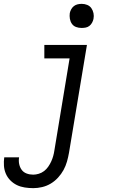

<svg xmlns="http://www.w3.org/2000/svg" viewBox="-69 -753 589 996"><path d="M104 223Q81 223 59 219.5Q37 216 18.5 207Q0 198 -15 183Q-30 168 -38.5 148.5Q-47 129 -48.5 107Q-50 85 -47 63H30Q27 81 30.5 98Q34 115 43.5 128Q53 141 69 147Q85 153 103 153Q117 153 132 148.5Q147 144 159.5 134.5Q172 125 181 112Q190 99 196.5 85Q203 71 207 56.5Q211 42 213 28L292 -450H161V-520H382L289 39Q285 62 278.5 85Q272 108 260.5 129Q249 150 232 168.5Q215 187 194 199.5Q173 212 149.5 217.5Q126 223 104 223ZM354 -608Q339 -608 325.5 -613Q312 -618 304 -629.5Q296 -641 293.5 -655.5Q291 -670 293 -685Q295 -695 300.5 -705Q306 -715 314.5 -721.5Q323 -728 333.5 -730.5Q344 -733 355 -733Q370 -733 383.5 -727.5Q397 -722 405 -710.5Q413 -699 416 -684.5Q419 -670 416 -655Q414 -645 408.5 -635Q403 -625 394.5 -618.5Q386 -612 375.5 -610Q365 -608 354 -608Z"/></svg>

Font: Iosevka Curly
Style: Italic
Weight: 400
Italic angle: -9°
Monospace: yes
Designer: Belleve Invis
Foundry: Belleve Invis
Version: Version 22.1.2; ttfautohint (v1.8.4)